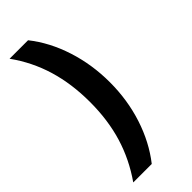

<svg xmlns="http://www.w3.org/2000/svg" viewBox="-297 -865 1035 1035"><g transform="rotate(-45 220.5 -347.5)"><path d="M326 -347Q326 -212 286.5 -90.5Q247 31 174 124H33Q105 21 140 -94.5Q175 -210 175 -347Q175 -486 140 -602.5Q105 -719 33 -819H174Q247 -727 286.5 -604.5Q326 -482 326 -347Z"/></g></svg>

Font: Application
Style: Bold
Weight: 700
Designer: Wei Huang
Foundry: Wei Huang
Version: Version 0.012